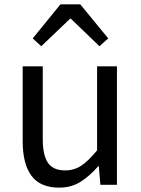

<svg xmlns="http://www.w3.org/2000/svg" viewBox="-20 -847 647 880"><path d="M251 13Q165 13 124.5 -41Q84 -95 84 -199V-543H176V-210Q176 -135 200 -100.5Q224 -66 278 -66Q320 -66 353 -88Q386 -110 425 -158V-543H516V0H440L433 -85H430Q392 -41 349.5 -14Q307 13 251 13ZM130 -671 257 -827H348L476 -671L436 -635L305 -761H301L169 -635Z"/></svg>

Font: Noto Sans TC Thin
Style: Regular
Weight: 400
Version: Version 2.004-H2;hotconv 1.0.118;makeotfexe 2.5.65603